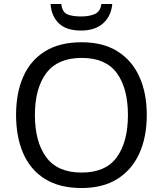

<svg xmlns="http://www.w3.org/2000/svg" viewBox="-20 -938 821 968"><path d="M720 -358Q720 -247 682.5 -164.5Q645 -82 572 -36Q499 10 391 10Q280 10 206.5 -36Q133 -82 97 -165Q61 -248 61 -359Q61 -469 97 -551Q133 -633 206.5 -679Q280 -725 392 -725Q499 -725 572 -679.5Q645 -634 682.5 -551.5Q720 -469 720 -358ZM156 -358Q156 -223 213 -145.5Q270 -68 391 -68Q513 -68 569 -145.5Q625 -223 625 -358Q625 -493 569 -569.5Q513 -646 392 -646Q271 -646 213.5 -569.5Q156 -493 156 -358ZM546 -918Q541 -858 500.5 -821Q460 -784 388 -784Q314 -784 276.5 -820.5Q239 -857 235 -918H289Q294 -877 319 -866Q344 -855 390 -855Q429 -855 457.5 -867Q486 -879 491 -918Z"/></svg>

Font: Go Noto Current
Style: Regular
Weight: 400
Designer: Monotype Design Team
Foundry: Monotype Imaging Inc.
Version: Version 2.007; ttfautohint (v1.8) -l 8 -r 50 -G 200 -x 14 -D